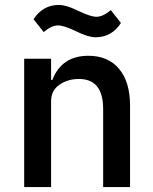

<svg xmlns="http://www.w3.org/2000/svg" viewBox="-20 -758 620 778"><path d="M187 0H78V-520H187V-434H192Q230 -532 338 -532Q418 -532 462.5 -479Q507 -426 507 -330V0H398V-316Q398 -438 300 -438Q254 -438 220.5 -414.5Q187 -391 187 -348ZM367 -607Q337 -607 289 -631Q239 -655 215 -655Q189 -655 157 -628L116 -680Q153 -738 219 -738Q249 -738 297 -714Q347 -690 371 -690Q397 -690 429 -717L470 -665Q433 -607 367 -607Z"/></svg>

Font: IBM Plex Sans Medm
Style: Regular
Weight: 500
Designer: Mike Abbink, Paul van der Laan, Pieter van Rosmalen
Foundry: Bold Monday
Version: Version 3.005